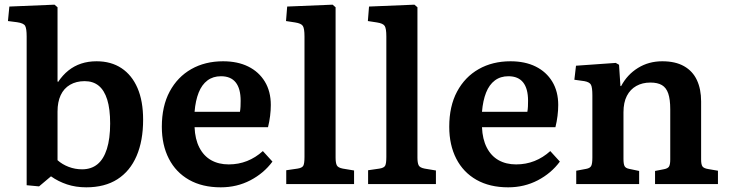

<svg xmlns="http://www.w3.org/2000/svg" viewBox="-20 -787 3116 821"><path d="M147 10 94 5V-631Q94 -665 87.5 -676.5Q81 -688 53 -692L14 -697L20 -759L213 -767L226 -756V-440L228 -436Q248 -466 272.5 -485.5Q297 -505 327 -515Q357 -525 393 -525Q455 -525 499.5 -495.5Q544 -466 568 -410.5Q592 -355 592 -275Q592 -185 564 -120Q536 -55 482 -20.5Q428 14 349 14Q304 14 266.5 1.5Q229 -11 198 -33ZM331 -63Q370 -63 396.5 -84.5Q423 -106 437 -150Q451 -194 451 -259Q451 -321 438.5 -361Q426 -401 402 -420.5Q378 -440 342 -440Q306 -440 279.5 -424.5Q253 -409 239.5 -380Q226 -351 226 -310V-102Q246 -84 273.5 -73.5Q301 -63 331 -63Z M924 14Q845 14 788.5 -18Q732 -50 702 -108.5Q672 -167 672 -245Q672 -333 705.5 -395.5Q739 -458 798 -491.5Q857 -525 934 -525Q996 -525 1041.5 -502.5Q1087 -480 1112.5 -438Q1138 -396 1138 -338Q1138 -316 1135 -291.5Q1132 -267 1126 -243H812Q814 -192 832.5 -156Q851 -120 883 -102Q915 -84 958 -84Q1000 -84 1036.5 -98.5Q1073 -113 1104 -141L1145 -96Q1108 -46 1050.5 -16Q993 14 924 14ZM812 -309H1006Q1008 -320 1008.5 -332Q1009 -344 1009 -356Q1009 -408 988 -434.5Q967 -461 925 -461Q891 -461 867 -443Q843 -425 829.5 -391Q816 -357 812 -309Z M1204 0V-59L1252 -66Q1272 -69 1277 -78.5Q1282 -88 1282 -116V-631Q1282 -665 1275 -676Q1268 -687 1242 -691L1203 -697L1208 -759L1402 -767L1415 -756V-113Q1415 -91 1420 -80.5Q1425 -70 1446 -66L1494 -58V0Z M1554 0V-59L1602 -66Q1622 -69 1627 -78.5Q1632 -88 1632 -116V-631Q1632 -665 1625 -676Q1618 -687 1592 -691L1553 -697L1558 -759L1752 -767L1765 -756V-113Q1765 -91 1770 -80.5Q1775 -70 1796 -66L1844 -58V0Z M2153 14Q2074 14 2017.5 -18Q1961 -50 1931 -108.5Q1901 -167 1901 -245Q1901 -333 1934.5 -395.5Q1968 -458 2027 -491.5Q2086 -525 2163 -525Q2225 -525 2270.5 -502.5Q2316 -480 2341.5 -438Q2367 -396 2367 -338Q2367 -316 2364 -291.5Q2361 -267 2355 -243H2041Q2043 -192 2061.5 -156Q2080 -120 2112 -102Q2144 -84 2187 -84Q2229 -84 2265.5 -98.5Q2302 -113 2333 -141L2374 -96Q2337 -46 2279.5 -16Q2222 14 2153 14ZM2041 -309H2235Q2237 -320 2237.5 -332Q2238 -344 2238 -356Q2238 -408 2217 -434.5Q2196 -461 2154 -461Q2120 -461 2096 -443Q2072 -425 2058.5 -391Q2045 -357 2041 -309Z M2444 0V-57L2487 -65Q2503 -68 2508 -77.5Q2513 -87 2513 -113V-379Q2513 -413 2507 -424.5Q2501 -436 2479 -440L2436 -446L2443 -506L2613 -518L2627 -510L2633 -419H2636Q2662 -468 2708 -496.5Q2754 -525 2812 -525Q2868 -525 2905 -504Q2942 -483 2960 -444.5Q2978 -406 2978 -353V-105Q2978 -83 2984 -75Q2990 -67 3009 -64L3050 -57V0H2781V-56L2817 -63Q2835 -66 2840.5 -74.5Q2846 -83 2846 -105V-320Q2846 -362 2837.5 -387Q2829 -412 2810.5 -423Q2792 -434 2761 -434Q2727 -434 2701 -419.5Q2675 -405 2660.5 -377Q2646 -349 2646 -307V-108Q2646 -86 2650.5 -77Q2655 -68 2670 -65L2713 -56V0Z"/></svg>

Font: Literata 18pt SemiBold
Style: Regular
Weight: 600
Designer: Latin by Veronika Burian and Jose Scaglione. Greek by Irene Vlachou. Cyrillic by Vera Evstafieva.
Foundry: TypeTogether
Version: Version 3.103;gftools[0.9.29]